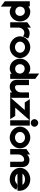

<svg xmlns="http://www.w3.org/2000/svg" viewBox="1728 -2434 921 4416"><g transform="rotate(90 2188.0 -225.5)"><path d="M9 124 132 215V-33C162 -7 200 11 249 11C357 11 473 -85 473 -225C473 -341 390 -462 249 -462C199 -462 159 -443 127 -415V-451H9ZM132 -225C132 -292 173 -337 244 -337C303 -337 345 -287 345 -225C345 -169 307 -118 244 -118C175 -118 132 -170 132 -225Z M491 0H614V-187C614 -230 630 -264 651 -287C670 -308 696 -325 731 -325C772 -325 772 -321 789 -310L814 -294L866 -412L844 -423C818 -435 797 -447 738 -447C686 -447 646 -424 614 -392V-476L491 -393Z M815 -226C815 -95 936 11 1066 11C1197 11 1315 -95 1315 -226C1315 -357 1197 -462 1066 -462C936 -462 815 -357 815 -226ZM937 -226C937 -290 995 -341 1066 -341C1136 -341 1193 -290 1193 -226C1193 -162 1136 -110 1066 -110C995 -110 937 -162 937 -226Z M1328 -226C1328 -110 1414 11 1555 11C1605 11 1645 -8 1677 -36V0H1794V-575L1671 -666V-418C1641 -444 1603 -462 1555 -462C1447 -462 1328 -366 1328 -226ZM1456 -226C1456 -282 1495 -333 1558 -333C1627 -333 1671 -281 1671 -226C1671 -159 1629 -114 1558 -114C1499 -114 1456 -164 1456 -226Z M1815 -154C1815 -60 1874 11 1979 11C2031 11 2073 -12 2105 -44V0H2229V-432H2105V-249C2105 -206 2089 -172 2067 -149C2048 -128 2022 -111 1987 -111C1953 -111 1937 -131 1937 -172V-432H1815Z M2217 0H2720L2645 -116H2455L2749 -451H2260L2335 -335H2511Z M2720 -558C2720 -510 2760 -472 2807 -472C2854 -472 2894 -510 2894 -558C2894 -606 2854 -644 2807 -644C2760 -644 2720 -606 2720 -558ZM2746 0H2869V-451H2746Z M2892 -226C2892 -95 3013 11 3143 11C3274 11 3392 -95 3392 -226C3392 -357 3274 -462 3143 -462C3013 -462 2892 -357 2892 -226ZM3014 -226C3014 -290 3072 -341 3143 -341C3213 -341 3270 -290 3270 -226C3270 -162 3213 -110 3143 -110C3072 -110 3014 -162 3014 -226Z M3408 0H3532V-183C3532 -226 3548 -260 3570 -283C3589 -304 3615 -321 3650 -321C3684 -321 3700 -301 3700 -260V0H3822V-278C3822 -372 3762 -443 3657 -443C3605 -443 3564 -420 3532 -388V-457L3408 -374Z M3839 -226C3839 -95 3960 11 4104 11C4199 11 4283 -40 4329 -116L4345 -141L4318 -152C4318 -152 4245 -186 4194 -143C4169 -122 4139 -110 4104 -110C4047 -110 3998 -133 3975 -167H4367V-221C4367 -355 4249 -462 4104 -462C3960 -462 3839 -357 3839 -226ZM3974 -282C3996 -316 4046 -341 4104 -341C4162 -341 4211 -317 4233 -282Z"/></g></svg>

Font: Charger Pro
Style: UltraNar
Weight: 900
Designer: Jasper
Foundry: Cannot Into Space Fonts
Version: Version 1.09